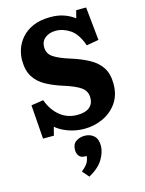

<svg xmlns="http://www.w3.org/2000/svg" viewBox="-147 -801 907 1197"><g transform="rotate(-15 307.0 -202.0)"><path d="M326 14Q271 14 222.5 -3.5Q174 -21 143 -48L129 6H59L43 -213L122 -225Q146 -158 193.5 -119.5Q241 -81 305 -81Q357 -81 383.5 -103Q410 -125 410 -163Q410 -207 376 -231.5Q342 -256 265 -280Q205 -299 158.5 -324.5Q112 -350 85.5 -391.5Q59 -433 59 -500Q59 -535 71.5 -572Q84 -609 112.5 -641.5Q141 -674 187 -694Q233 -714 299 -714Q347 -714 384.5 -701Q422 -688 453 -665L466 -714H530L552 -499L473 -485Q446 -563 401 -593Q356 -623 308 -623Q267 -623 240 -601.5Q213 -580 213 -543Q213 -500 248.5 -476.5Q284 -453 352 -432Q419 -411 468 -384.5Q517 -358 544.5 -317Q572 -276 572 -210Q572 -138 537 -88Q502 -38 445.5 -12Q389 14 326 14ZM277 310 240 267Q271 242 281.5 223Q292 204 294 181H284Q257 181 245 165Q233 149 233 127Q233 89 257 72.5Q281 56 313 56Q349 56 372.5 77Q396 98 396 142Q396 182 369.5 227.5Q343 273 277 310Z"/></g></svg>

Font: Literata
Style: Bold
Weight: 700
Designer: Latin by Veronika Burian and Jose Scaglione. Greek by Irene Vlachou. Cyrillic by Vera Evstafieva.
Foundry: TypeTogether
Version: Version 3.103; ttfautohint (v1.8.4.7-5d5b);gftools[0.9.29]